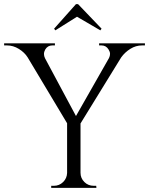

<svg xmlns="http://www.w3.org/2000/svg" viewBox="-30 -910 722 930"><path d="M338 -890H348L462 -771L456 -763L343 -829L238 -763L232 -771ZM672 -690H658Q628 -690 601.5 -673.5Q575 -657 557 -632L360 -312V-73Q360 -47 378.5 -28.5Q397 -10 424 -10H436L437 0H218V-10H231Q257 -10 275.5 -28Q294 -46 295 -72V-313L104 -632Q89 -656 61.5 -673Q34 -690 4 -690H-10V-700H236V-690H223Q201 -690 189 -670Q183 -659 183 -648.5Q183 -638 188 -628L338 -348L498 -629Q503 -639 503 -649Q503 -659 496 -670Q484 -690 462 -690H450V-700H672Z"/></svg>

Font: Cinzel Decorative
Style: Regular
Weight: 400
Designer: Natanael Gama
Version: Version 1.002;PS 001.002;hotconv 1.0.56;makeotf.lib2.0.21325